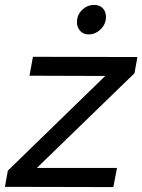

<svg xmlns="http://www.w3.org/2000/svg" viewBox="-23 -760 579 781"><path d="M536 -528 524 -462 127 -77H453L438 1L-3 0L9 -66L405 -451L97 -452L111 -529ZM408 -691Q408 -662 386.5 -641Q365 -620 337 -620Q316 -620 303 -634.5Q290 -649 290 -670Q290 -699 311 -719.5Q332 -740 360 -740Q382 -740 395 -726.5Q408 -713 408 -691Z"/></svg>

Font: Gontserrat
Style: Italic
Weight: 400
Italic angle: -11.3°
Designer: Julieta Ulanovsky
Foundry: Julieta Ulanovsky
Version: Version 6.001